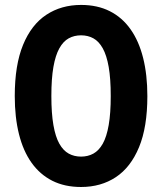

<svg xmlns="http://www.w3.org/2000/svg" viewBox="-20 -749 658 779"><path d="M308.9 9.7Q242.4 9.7 192.2 -15.6Q142 -41 108.1 -88.6Q74.1 -136.3 57 -204.7Q39.9 -273.1 39.9 -359.3Q39.9 -485.3 73.6 -567.1Q107.3 -649 168 -689Q228.7 -729 308.9 -729Q375.3 -729 425.5 -703.6Q475.7 -678.3 509.6 -630.3Q543.6 -582.3 560.7 -513.9Q577.9 -445.4 577.9 -359.3Q577.9 -233.3 544.1 -151.8Q510.4 -70.3 450.1 -30.3Q389.7 9.7 308.9 9.7ZM308.9 -113.6Q336.7 -113.6 358.9 -125.8Q381.1 -138 396.9 -165.9Q412.7 -193.9 421 -241.6Q429.3 -289.3 429.3 -359.3Q429.3 -430 421 -477.4Q412.7 -524.7 396.9 -553Q381.1 -581.3 358.9 -593.5Q336.7 -605.7 308.9 -605.7Q281 -605.7 258.8 -593.5Q236.6 -581.3 220.8 -553Q205 -524.7 196.7 -477.4Q188.4 -430 188.4 -359.3Q188.4 -289.3 196.7 -241.6Q205 -193.9 220.8 -165.9Q236.6 -138 258.8 -125.8Q281 -113.6 308.9 -113.6Z"/></svg>

Font: Mona Sans ExtraLight
Style: Regular
Weight: 200
Designer: Deni Anggara
Foundry: GitHub
Version: Version 2.000